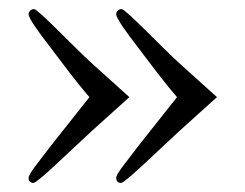

<svg xmlns="http://www.w3.org/2000/svg" viewBox="-20 -436 540 423"><path d="M458 -222 377 -295C336 -332 257 -416 248 -416C242 -416 236 -411 236 -405C236 -396 255 -369 286 -329C308 -300 338 -259 370 -222L286 -116C255 -75 236 -53 236 -44C236 -39 238 -33 247 -33C256 -33 335 -111 377 -149ZM265 -222 184 -295C143 -332 64 -416 55 -416C49 -416 43 -411 43 -405C43 -396 62 -369 93 -329C115 -300 145 -259 177 -222L93 -116C62 -75 43 -53 43 -44C43 -39 45 -33 54 -33C63 -33 142 -111 184 -149Z"/></svg>

Font: STIXGeneral
Style: Regular
Weight: 400
Designer: MicroPress Inc., with final additions and corrections provided by Coen Hoffman, Elsevier (retired)
Version: Version 1.1.0